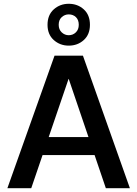

<svg xmlns="http://www.w3.org/2000/svg" viewBox="-20 -994 725 1014"><path d="M19 0 268 -700H418L666 0H539L343 -577H342L145 0ZM134 -175 166 -270H511L543 -175ZM343 -753Q297 -753 264 -782.5Q231 -812 231 -863Q231 -915 264 -944.5Q297 -974 343 -974Q390 -974 422.5 -944.5Q455 -915 455 -863Q455 -812 422.5 -782.5Q390 -753 343 -753ZM343 -808Q365 -808 380.5 -823Q396 -838 396 -863Q396 -889 381 -903.5Q366 -918 343 -918Q322 -918 306 -903.5Q290 -889 290 -863Q290 -838 306 -823Q322 -808 343 -808Z"/></svg>

Font: DM Sans 28pt SemiBold
Style: Regular
Weight: 600
Version: Version 4.004;gftools[0.9.30]